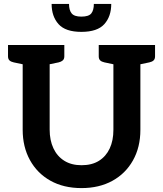

<svg xmlns="http://www.w3.org/2000/svg" viewBox="-20 -954 834 982"><path d="M397 8Q305 8 237.5 -30Q170 -68 133 -135.5Q96 -203 96 -290V-724H234V-291Q234 -237 253 -196Q272 -155 308.5 -132Q345 -109 397 -109Q450 -109 486 -131.5Q522 -154 541 -194.5Q560 -235 560 -290V-724H698V-290Q698 -201 660 -133.5Q622 -66 554.5 -29Q487 8 397 8ZM120 -724 107 -623 50 -635Q36 -638 28.5 -645Q21 -652 21 -666V-724ZM309 -724V-666Q309 -652 301 -645Q293 -638 280 -635L222 -623L210 -724ZM584 -724 571 -623 514 -635Q500 -638 492.5 -645Q485 -652 485 -666V-724ZM773 -724V-666Q773 -652 765.5 -645Q758 -638 744 -635L687 -623L674 -724ZM396 -791Q315 -791 279.5 -830.5Q244 -870 244 -934H333Q333 -902 346.5 -885.5Q360 -869 396 -869Q434 -869 447 -885.5Q460 -902 460 -934H549Q549 -870 513.5 -830.5Q478 -791 396 -791Z"/></svg>

Font: Aleo
Style: Bold
Weight: 700
Designer: Alessio Laiso
Foundry: Alessio Laiso
Version: Version 2.001;gftools[0.9.29]